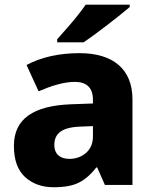

<svg xmlns="http://www.w3.org/2000/svg" viewBox="-20 -786 653 816"><path d="M531.2 -766.1H344.2C334 -751.5 321.8 -734.9 307.1 -716.8C277.8 -679.7 244.6 -644.5 223.1 -619.1V-606H335C386.7 -640.1 489.3 -720.2 531.2 -755.9ZM317.9 -560.1C230 -560.1 153.3 -542.5 92.8 -509.8L144 -397.9C197.3 -420.9 250.5 -438 297.9 -438C346.2 -438 375 -415 375 -361.8V-346.2L280.8 -342.8C122.6 -336.4 39.1 -281.7 39.1 -166C39.1 -106 55.2 -62 86.9 -33.2C118.7 -4.4 159.2 9.8 208 9.8C253.4 9.8 289.1 3.4 314.9 -9.8C340.8 -22.5 365.7 -43.9 389.2 -74.2H393.1L425.8 0H543V-363.8C543 -492.2 460.4 -560.1 317.9 -560.1ZM375 -250V-206.1C375 -176.8 365.2 -153.8 346.2 -136.7C326.7 -119.6 302.7 -110.8 274.9 -110.8C237.8 -110.8 210.9 -128.9 210.9 -169.9C210.9 -216.8 240.2 -245.6 324.2 -248Z"/></svg>

Font: Noto Reveo Sans
Style: Regular
Weight: 800
Designer: Monotype Design Team
Foundry: Monotype Imaging Inc.
Version: Version 2.007